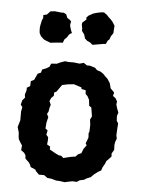

<svg xmlns="http://www.w3.org/2000/svg" viewBox="-54 -783 621 841"><g transform="rotate(5 257.0 -362.0)"><path d="M262 16 241 13 224 12 203 6 185 4 170 -7H147L134 -20L129 -28L108 -37L105 -46L99 -56L82 -72L81 -86L74 -97L60 -107L62 -128L54 -140L46 -154L44 -165L43 -183L36 -207L45 -237V-264V-276L49 -295L41 -306L46 -325L57 -338L55 -351L61 -371V-382L75 -390L76 -412L90 -419L97 -434L103 -447L117 -453L121 -467L139 -474L152 -482L158 -496L183 -498L198 -505L218 -512L233 -510H257L282 -507L300 -512L315 -502H328L351 -495L361 -485L377 -480L390 -471L399 -461L409 -452L421 -434L425 -419L427 -411L444 -394L440 -379L452 -370L460 -356L458 -343L463 -326L470 -308L465 -293L466 -272L473 -261L471 -231L470 -208L473 -194L467 -178L465 -164L466 -144L456 -127L457 -114L448 -104L436 -92L431 -79L422 -64L417 -49L404 -42L387 -29L374 -16L355 -8L346 -2L327 2L315 10L296 9L280 12ZM247 -89 280 -97 300 -100 309 -110 324 -117 332 -137 344 -153 339 -162 344 -174 349 -188 348 -207 351 -214 352 -244 349 -267 356 -281 355 -289 350 -320 340 -327 337 -353 329 -368 320 -377 319 -393 300 -397 299 -404 265 -415 238 -412 214 -407 201 -389 192 -376 182 -371V-357L171 -346L165 -332L172 -316L168 -304L165 -286L159 -275L166 -262L160 -237L158 -211L168 -203L164 -184L173 -174V-160L171 -142L185 -134V-121L212 -106L226 -99L237 -98ZM331 -594 319 -604 307 -609 296 -619 291 -636 280 -651V-662L277 -677L278 -687L295 -702L294 -711L303 -720L323 -731L341 -736L356 -739L369 -740L383 -730L391 -721L401 -712L409 -703L420 -686L419 -672L418 -653L408 -638L403 -624L396 -618L389 -603L377 -602L366 -600L349 -597ZM147 -587 128 -594 117 -599 103 -612 96 -626 95 -638V-652L97 -663L101 -682L106 -692L105 -705L121 -709L135 -724L154 -726L182 -723H194L205 -717L211 -702L222 -695L229 -688L226 -673L227 -666L232 -649L237 -638L225 -630L217 -617L206 -606L201 -592L184 -591L164 -589Z"/></g></svg>

Font: Winky Rough Medium
Style: Regular
Weight: 500
Designer: Simon Atzbach
Foundry: typofactur
Version: Version 1.206; ttfautohint (v1.8.4.7-5d5b)